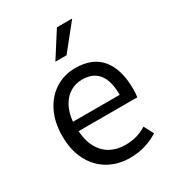

<svg xmlns="http://www.w3.org/2000/svg" viewBox="-176 -817 847 931"><g transform="rotate(-30 248.0 -351.0)"><path d="M457.5 -270Q457.5 -242.7 454.6 -225.1H126Q128.9 -171.4 149.7 -132.8Q170.4 -94.2 206.3 -74Q242.2 -53.7 288.6 -53.7Q323.7 -53.7 353 -61.8Q382.3 -69.8 409.2 -86.9L437.5 -33.7Q366.7 12.2 278.8 12.2Q212.9 12.2 159.9 -17.6Q106.9 -47.4 76.2 -105Q45.4 -162.6 45.4 -242.7Q45.4 -321.8 74.7 -379.6Q104 -437.5 153.6 -468Q203.1 -498.5 263.2 -498.5Q360.4 -498.5 408.9 -439.5Q457.5 -380.4 457.5 -270ZM265.1 -433.6Q228 -433.6 198 -415.5Q168 -397.5 148.7 -362.3Q129.4 -327.1 125 -278.3H386.7Q386.7 -433.6 265.1 -433.6ZM196.8 -573.2 286.6 -713.9H372.1L259.3 -573.2Z"/></g></svg>

Font: Varta
Style: Regular
Weight: 400
Designer: Joana Correia, Viktoriya Grabowska, Eben Sorkin
Foundry: Sorkin Type
Version: Version 1.003; ttfautohint (v1.3) -l 8 -r 24 -G 200 -x 12 -H